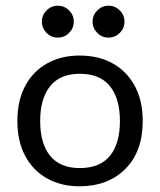

<svg xmlns="http://www.w3.org/2000/svg" viewBox="-20 -639 561 674"><path d="M259 -444Q326 -444 375.5 -416.5Q425 -389 453 -337.5Q481 -286 481 -214Q481 -107 420 -46Q359 15 259 15Q195 15 145.5 -12.5Q96 -40 68.5 -91.5Q41 -143 41 -214Q41 -286 68.5 -337.5Q96 -389 145.5 -416.5Q195 -444 259 -444ZM260 -380Q191 -380 156 -336.5Q121 -293 121 -214Q121 -135 156 -92Q191 -49 260 -49Q331 -49 366 -92Q401 -135 401 -214Q401 -293 366 -336.5Q331 -380 260 -380ZM361 -619Q384 -619 400.5 -602.5Q417 -586 417 -563Q417 -540 400.5 -523.5Q384 -507 361 -507Q338 -507 321.5 -523.5Q305 -540 305 -563Q305 -586 321.5 -602.5Q338 -619 361 -619ZM183 -619Q206 -619 222.5 -602.5Q239 -586 239 -563Q239 -540 222.5 -523.5Q206 -507 183 -507Q160 -507 143.5 -523.5Q127 -540 127 -563Q127 -586 143.5 -602.5Q160 -619 183 -619Z"/></svg>

Font: Podkova
Style: Regular
Weight: 400
Designer: Ilya Yudin
Foundry: Cyreal (www.cyreal.org)
Version: Version 2.103